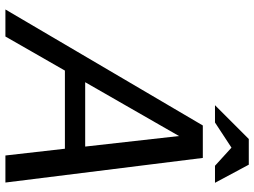

<svg xmlns="http://www.w3.org/2000/svg" viewBox="-135 -805 940 710"><g transform="rotate(90 335.0 -450.0)"><path d="M494 -900H589L656 -775H593L526 -836L433 -775H369ZM15 0 444 -730H474H534H564L655 0H555L530 -220H241L115 0ZM483 -642 284 -295H522Z"/></g></svg>

Font: Miedinger
Style: Italic
Weight: 400
Italic angle: -13°
Version: Version 001.000